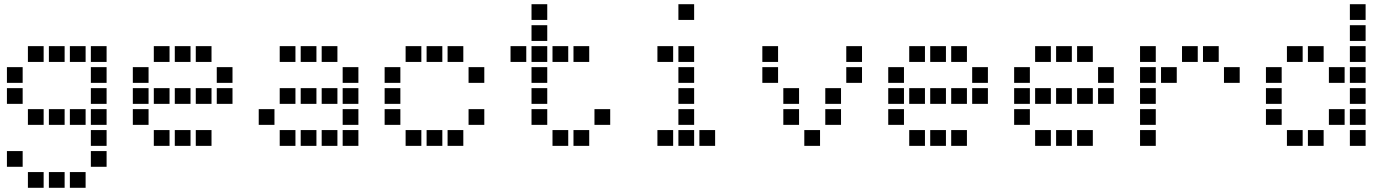

<svg xmlns="http://www.w3.org/2000/svg" viewBox="-20 -708 6640 915"><path d="M114 -488Q113 -488 113 -488Q113 -488 113 -487V-414Q113 -413 113 -413Q113 -413 114 -413H187Q188 -413 188 -413Q188 -413 188 -414V-487Q188 -488 188 -488Q188 -488 187 -488ZM214 -488Q213 -488 213 -488Q213 -488 213 -487V-414Q213 -413 213 -413Q213 -413 214 -413H287Q288 -413 288 -413Q288 -413 288 -414V-487Q288 -488 288 -488Q288 -488 287 -488ZM314 -488Q313 -488 313 -488Q313 -488 313 -487V-414Q313 -413 313 -413Q313 -413 314 -413H387Q388 -413 388 -413Q388 -413 388 -414V-487Q388 -488 388 -488Q388 -488 387 -488ZM414 -488Q413 -488 413 -488Q413 -488 413 -487V-414Q413 -413 413 -413Q413 -413 414 -413H487Q488 -413 488 -413Q488 -413 488 -414V-487Q488 -488 488 -488Q488 -488 487 -488ZM14 -388Q13 -388 13 -388Q13 -388 13 -387V-314Q13 -313 13 -313Q13 -313 14 -313H87Q88 -313 88 -313Q88 -313 88 -314V-387Q88 -388 88 -388Q88 -388 87 -388ZM414 -388Q413 -388 413 -388Q413 -388 413 -387V-314Q413 -313 413 -313Q413 -313 414 -313H487Q488 -313 488 -313Q488 -313 488 -314V-387Q488 -388 488 -388Q488 -388 487 -388ZM14 -288Q13 -288 13 -288Q13 -288 13 -287V-214Q13 -213 13 -213Q13 -213 14 -213H87Q88 -213 88 -213Q88 -213 88 -214V-287Q88 -288 88 -288Q88 -288 87 -288ZM414 -288Q413 -288 413 -288Q413 -288 413 -287V-214Q413 -213 413 -213Q413 -213 414 -213H487Q488 -213 488 -213Q488 -213 488 -214V-287Q488 -288 488 -288Q488 -288 487 -288ZM114 -188Q113 -188 113 -188Q113 -188 113 -187V-114Q113 -113 113 -113Q113 -113 114 -113H187Q188 -113 188 -113Q188 -113 188 -114V-187Q188 -188 188 -188Q188 -188 187 -188ZM214 -188Q213 -188 213 -188Q213 -188 213 -187V-114Q213 -113 213 -113Q213 -113 214 -113H287Q288 -113 288 -113Q288 -113 288 -114V-187Q288 -188 288 -188Q288 -188 287 -188ZM314 -188Q313 -188 313 -188Q313 -188 313 -187V-114Q313 -113 313 -113Q313 -113 314 -113H387Q388 -113 388 -113Q388 -113 388 -114V-187Q388 -188 388 -188Q388 -188 387 -188ZM414 -188Q413 -188 413 -188Q413 -188 413 -187V-114Q413 -113 413 -113Q413 -113 414 -113H487Q488 -113 488 -113Q488 -113 488 -114V-187Q488 -188 488 -188Q488 -188 487 -188ZM414 -88Q413 -88 413 -88Q413 -88 413 -87V-14Q413 -13 413 -13Q413 -13 414 -13H487Q488 -13 488 -13Q488 -13 488 -14V-87Q488 -88 488 -88Q488 -88 487 -88ZM14 12Q13 12 13 12Q13 12 13 13V86Q13 87 13 87Q13 87 14 87H87Q88 87 88 87Q88 87 88 86V13Q88 12 88 12Q88 12 87 12ZM414 12Q413 12 413 12Q413 12 413 13V86Q413 87 413 87Q413 87 414 87H487Q488 87 488 87Q488 87 488 86V13Q488 12 488 12Q488 12 487 12ZM114 112Q113 112 113 112Q113 112 113 113V186Q113 187 113 187Q113 187 114 187H187Q188 187 188 187Q188 187 188 186V113Q188 112 188 112Q188 112 187 112ZM214 112Q213 112 213 112Q213 112 213 113V186Q213 187 213 187Q213 187 214 187H287Q288 187 288 187Q288 187 288 186V113Q288 112 288 112Q288 112 287 112ZM314 112Q313 112 313 112Q313 112 313 113V186Q313 187 313 187Q313 187 314 187H387Q388 187 388 187Q388 187 388 186V113Q388 112 388 112Q388 112 387 112Z M714 -488Q713 -488 713 -488Q713 -488 713 -487V-414Q713 -413 713 -413Q713 -413 714 -413H787Q788 -413 788 -413Q788 -413 788 -414V-487Q788 -488 788 -488Q788 -488 787 -488ZM814 -488Q813 -488 813 -488Q813 -488 813 -487V-414Q813 -413 813 -413Q813 -413 814 -413H887Q888 -413 888 -413Q888 -413 888 -414V-487Q888 -488 888 -488Q888 -488 887 -488ZM914 -488Q913 -488 913 -488Q913 -488 913 -487V-414Q913 -413 913 -413Q913 -413 914 -413H987Q988 -413 988 -413Q988 -413 988 -414V-487Q988 -488 988 -488Q988 -488 987 -488ZM614 -388Q613 -388 613 -388Q613 -388 613 -387V-314Q613 -313 613 -313Q613 -313 614 -313H687Q688 -313 688 -313Q688 -313 688 -314V-387Q688 -388 688 -388Q688 -388 687 -388ZM1014 -388Q1013 -388 1013 -388Q1013 -388 1013 -387V-314Q1013 -313 1013 -313Q1013 -313 1014 -313H1087Q1088 -313 1088 -313Q1088 -313 1088 -314V-387Q1088 -388 1088 -388Q1088 -388 1087 -388ZM614 -288Q613 -288 613 -288Q613 -288 613 -287V-214Q613 -213 613 -213Q613 -213 614 -213H687Q688 -213 688 -213Q688 -213 688 -214V-287Q688 -288 688 -288Q688 -288 687 -288ZM714 -288Q713 -288 713 -288Q713 -288 713 -287V-214Q713 -213 713 -213Q713 -213 714 -213H787Q788 -213 788 -213Q788 -213 788 -214V-287Q788 -288 788 -288Q788 -288 787 -288ZM814 -288Q813 -288 813 -288Q813 -288 813 -287V-214Q813 -213 813 -213Q813 -213 814 -213H887Q888 -213 888 -213Q888 -213 888 -214V-287Q888 -288 888 -288Q888 -288 887 -288ZM914 -288Q913 -288 913 -288Q913 -288 913 -287V-214Q913 -213 913 -213Q913 -213 914 -213H987Q988 -213 988 -213Q988 -213 988 -214V-287Q988 -288 988 -288Q988 -288 987 -288ZM1014 -288Q1013 -288 1013 -288Q1013 -288 1013 -287V-214Q1013 -213 1013 -213Q1013 -213 1014 -213H1087Q1088 -213 1088 -213Q1088 -213 1088 -214V-287Q1088 -288 1088 -288Q1088 -288 1087 -288ZM614 -188Q613 -188 613 -188Q613 -188 613 -187V-114Q613 -113 613 -113Q613 -113 614 -113H687Q688 -113 688 -113Q688 -113 688 -114V-187Q688 -188 688 -188Q688 -188 687 -188ZM714 -88Q713 -88 713 -88Q713 -88 713 -87V-14Q713 -13 713 -13Q713 -13 714 -13H787Q788 -13 788 -13Q788 -13 788 -14V-87Q788 -88 788 -88Q788 -88 787 -88ZM814 -88Q813 -88 813 -88Q813 -88 813 -87V-14Q813 -13 813 -13Q813 -13 814 -13H887Q888 -13 888 -13Q888 -13 888 -14V-87Q888 -88 888 -88Q888 -88 887 -88ZM914 -88Q913 -88 913 -88Q913 -88 913 -87V-14Q913 -13 913 -13Q913 -13 914 -13H987Q988 -13 988 -13Q988 -13 988 -14V-87Q988 -88 988 -88Q988 -88 987 -88Z M1314 -488Q1313 -488 1313 -488Q1313 -488 1313 -487V-414Q1313 -413 1313 -413Q1313 -413 1314 -413H1387Q1388 -413 1388 -413Q1388 -413 1388 -414V-487Q1388 -488 1388 -488Q1388 -488 1387 -488ZM1414 -488Q1413 -488 1413 -488Q1413 -488 1413 -487V-414Q1413 -413 1413 -413Q1413 -413 1414 -413H1487Q1488 -413 1488 -413Q1488 -413 1488 -414V-487Q1488 -488 1488 -488Q1488 -488 1487 -488ZM1514 -488Q1513 -488 1513 -488Q1513 -488 1513 -487V-414Q1513 -413 1513 -413Q1513 -413 1514 -413H1587Q1588 -413 1588 -413Q1588 -413 1588 -414V-487Q1588 -488 1588 -488Q1588 -488 1587 -488ZM1614 -388Q1613 -388 1613 -388Q1613 -388 1613 -387V-314Q1613 -313 1613 -313Q1613 -313 1614 -313H1687Q1688 -313 1688 -313Q1688 -313 1688 -314V-387Q1688 -388 1688 -388Q1688 -388 1687 -388ZM1314 -288Q1313 -288 1313 -288Q1313 -288 1313 -287V-214Q1313 -213 1313 -213Q1313 -213 1314 -213H1387Q1388 -213 1388 -213Q1388 -213 1388 -214V-287Q1388 -288 1388 -288Q1388 -288 1387 -288ZM1414 -288Q1413 -288 1413 -288Q1413 -288 1413 -287V-214Q1413 -213 1413 -213Q1413 -213 1414 -213H1487Q1488 -213 1488 -213Q1488 -213 1488 -214V-287Q1488 -288 1488 -288Q1488 -288 1487 -288ZM1514 -288Q1513 -288 1513 -288Q1513 -288 1513 -287V-214Q1513 -213 1513 -213Q1513 -213 1514 -213H1587Q1588 -213 1588 -213Q1588 -213 1588 -214V-287Q1588 -288 1588 -288Q1588 -288 1587 -288ZM1614 -288Q1613 -288 1613 -288Q1613 -288 1613 -287V-214Q1613 -213 1613 -213Q1613 -213 1614 -213H1687Q1688 -213 1688 -213Q1688 -213 1688 -214V-287Q1688 -288 1688 -288Q1688 -288 1687 -288ZM1214 -188Q1213 -188 1213 -188Q1213 -188 1213 -187V-114Q1213 -113 1213 -113Q1213 -113 1214 -113H1287Q1288 -113 1288 -113Q1288 -113 1288 -114V-187Q1288 -188 1288 -188Q1288 -188 1287 -188ZM1614 -188Q1613 -188 1613 -188Q1613 -188 1613 -187V-114Q1613 -113 1613 -113Q1613 -113 1614 -113H1687Q1688 -113 1688 -113Q1688 -113 1688 -114V-187Q1688 -188 1688 -188Q1688 -188 1687 -188ZM1314 -88Q1313 -88 1313 -88Q1313 -88 1313 -87V-14Q1313 -13 1313 -13Q1313 -13 1314 -13H1387Q1388 -13 1388 -13Q1388 -13 1388 -14V-87Q1388 -88 1388 -88Q1388 -88 1387 -88ZM1414 -88Q1413 -88 1413 -88Q1413 -88 1413 -87V-14Q1413 -13 1413 -13Q1413 -13 1414 -13H1487Q1488 -13 1488 -13Q1488 -13 1488 -14V-87Q1488 -88 1488 -88Q1488 -88 1487 -88ZM1514 -88Q1513 -88 1513 -88Q1513 -88 1513 -87V-14Q1513 -13 1513 -13Q1513 -13 1514 -13H1587Q1588 -13 1588 -13Q1588 -13 1588 -14V-87Q1588 -88 1588 -88Q1588 -88 1587 -88ZM1614 -88Q1613 -88 1613 -88Q1613 -88 1613 -87V-14Q1613 -13 1613 -13Q1613 -13 1614 -13H1687Q1688 -13 1688 -13Q1688 -13 1688 -14V-87Q1688 -88 1688 -88Q1688 -88 1687 -88Z M1914 -488Q1913 -488 1913 -488Q1913 -488 1913 -487V-414Q1913 -413 1913 -413Q1913 -413 1914 -413H1987Q1988 -413 1988 -413Q1988 -413 1988 -414V-487Q1988 -488 1988 -488Q1988 -488 1987 -488ZM2014 -488Q2013 -488 2013 -488Q2013 -488 2013 -487V-414Q2013 -413 2013 -413Q2013 -413 2014 -413H2087Q2088 -413 2088 -413Q2088 -413 2088 -414V-487Q2088 -488 2088 -488Q2088 -488 2087 -488ZM2114 -488Q2113 -488 2113 -488Q2113 -488 2113 -487V-414Q2113 -413 2113 -413Q2113 -413 2114 -413H2187Q2188 -413 2188 -413Q2188 -413 2188 -414V-487Q2188 -488 2188 -488Q2188 -488 2187 -488ZM1814 -388Q1813 -388 1813 -388Q1813 -388 1813 -387V-314Q1813 -313 1813 -313Q1813 -313 1814 -313H1887Q1888 -313 1888 -313Q1888 -313 1888 -314V-387Q1888 -388 1888 -388Q1888 -388 1887 -388ZM2214 -388Q2213 -388 2213 -388Q2213 -388 2213 -387V-314Q2213 -313 2213 -313Q2213 -313 2214 -313H2287Q2288 -313 2288 -313Q2288 -313 2288 -314V-387Q2288 -388 2288 -388Q2288 -388 2287 -388ZM1814 -288Q1813 -288 1813 -288Q1813 -288 1813 -287V-214Q1813 -213 1813 -213Q1813 -213 1814 -213H1887Q1888 -213 1888 -213Q1888 -213 1888 -214V-287Q1888 -288 1888 -288Q1888 -288 1887 -288ZM1814 -188Q1813 -188 1813 -188Q1813 -188 1813 -187V-114Q1813 -113 1813 -113Q1813 -113 1814 -113H1887Q1888 -113 1888 -113Q1888 -113 1888 -114V-187Q1888 -188 1888 -188Q1888 -188 1887 -188ZM2214 -188Q2213 -188 2213 -188Q2213 -188 2213 -187V-114Q2213 -113 2213 -113Q2213 -113 2214 -113H2287Q2288 -113 2288 -113Q2288 -113 2288 -114V-187Q2288 -188 2288 -188Q2288 -188 2287 -188ZM1914 -88Q1913 -88 1913 -88Q1913 -88 1913 -87V-14Q1913 -13 1913 -13Q1913 -13 1914 -13H1987Q1988 -13 1988 -13Q1988 -13 1988 -14V-87Q1988 -88 1988 -88Q1988 -88 1987 -88ZM2014 -88Q2013 -88 2013 -88Q2013 -88 2013 -87V-14Q2013 -13 2013 -13Q2013 -13 2014 -13H2087Q2088 -13 2088 -13Q2088 -13 2088 -14V-87Q2088 -88 2088 -88Q2088 -88 2087 -88ZM2114 -88Q2113 -88 2113 -88Q2113 -88 2113 -87V-14Q2113 -13 2113 -13Q2113 -13 2114 -13H2187Q2188 -13 2188 -13Q2188 -13 2188 -14V-87Q2188 -88 2188 -88Q2188 -88 2187 -88Z M2514 -688Q2513 -688 2513 -688Q2513 -688 2513 -687V-614Q2513 -613 2513 -613Q2513 -613 2514 -613H2587Q2588 -613 2588 -613Q2588 -613 2588 -614V-687Q2588 -688 2588 -688Q2588 -688 2587 -688ZM2514 -588Q2513 -588 2513 -588Q2513 -588 2513 -587V-514Q2513 -513 2513 -513Q2513 -513 2514 -513H2587Q2588 -513 2588 -513Q2588 -513 2588 -514V-587Q2588 -588 2588 -588Q2588 -588 2587 -588ZM2414 -488Q2413 -488 2413 -488Q2413 -488 2413 -487V-414Q2413 -413 2413 -413Q2413 -413 2414 -413H2487Q2488 -413 2488 -413Q2488 -413 2488 -414V-487Q2488 -488 2488 -488Q2488 -488 2487 -488ZM2514 -488Q2513 -488 2513 -488Q2513 -488 2513 -487V-414Q2513 -413 2513 -413Q2513 -413 2514 -413H2587Q2588 -413 2588 -413Q2588 -413 2588 -414V-487Q2588 -488 2588 -488Q2588 -488 2587 -488ZM2614 -488Q2613 -488 2613 -488Q2613 -488 2613 -487V-414Q2613 -413 2613 -413Q2613 -413 2614 -413H2687Q2688 -413 2688 -413Q2688 -413 2688 -414V-487Q2688 -488 2688 -488Q2688 -488 2687 -488ZM2714 -488Q2713 -488 2713 -488Q2713 -488 2713 -487V-414Q2713 -413 2713 -413Q2713 -413 2714 -413H2787Q2788 -413 2788 -413Q2788 -413 2788 -414V-487Q2788 -488 2788 -488Q2788 -488 2787 -488ZM2514 -388Q2513 -388 2513 -388Q2513 -388 2513 -387V-314Q2513 -313 2513 -313Q2513 -313 2514 -313H2587Q2588 -313 2588 -313Q2588 -313 2588 -314V-387Q2588 -388 2588 -388Q2588 -388 2587 -388ZM2514 -288Q2513 -288 2513 -288Q2513 -288 2513 -287V-214Q2513 -213 2513 -213Q2513 -213 2514 -213H2587Q2588 -213 2588 -213Q2588 -213 2588 -214V-287Q2588 -288 2588 -288Q2588 -288 2587 -288ZM2514 -188Q2513 -188 2513 -188Q2513 -188 2513 -187V-114Q2513 -113 2513 -113Q2513 -113 2514 -113H2587Q2588 -113 2588 -113Q2588 -113 2588 -114V-187Q2588 -188 2588 -188Q2588 -188 2587 -188ZM2814 -188Q2813 -188 2813 -188Q2813 -188 2813 -187V-114Q2813 -113 2813 -113Q2813 -113 2814 -113H2887Q2888 -113 2888 -113Q2888 -113 2888 -114V-187Q2888 -188 2888 -188Q2888 -188 2887 -188ZM2614 -88Q2613 -88 2613 -88Q2613 -88 2613 -87V-14Q2613 -13 2613 -13Q2613 -13 2614 -13H2687Q2688 -13 2688 -13Q2688 -13 2688 -14V-87Q2688 -88 2688 -88Q2688 -88 2687 -88ZM2714 -88Q2713 -88 2713 -88Q2713 -88 2713 -87V-14Q2713 -13 2713 -13Q2713 -13 2714 -13H2787Q2788 -13 2788 -13Q2788 -13 2788 -14V-87Q2788 -88 2788 -88Q2788 -88 2787 -88Z M3214 -688Q3213 -688 3213 -688Q3213 -688 3213 -687V-614Q3213 -613 3213 -613Q3213 -613 3214 -613H3287Q3288 -613 3288 -613Q3288 -613 3288 -614V-687Q3288 -688 3288 -688Q3288 -688 3287 -688ZM3114 -488Q3113 -488 3113 -488Q3113 -488 3113 -487V-414Q3113 -413 3113 -413Q3113 -413 3114 -413H3187Q3188 -413 3188 -413Q3188 -413 3188 -414V-487Q3188 -488 3188 -488Q3188 -488 3187 -488ZM3214 -488Q3213 -488 3213 -488Q3213 -488 3213 -487V-414Q3213 -413 3213 -413Q3213 -413 3214 -413H3287Q3288 -413 3288 -413Q3288 -413 3288 -414V-487Q3288 -488 3288 -488Q3288 -488 3287 -488ZM3214 -388Q3213 -388 3213 -388Q3213 -388 3213 -387V-314Q3213 -313 3213 -313Q3213 -313 3214 -313H3287Q3288 -313 3288 -313Q3288 -313 3288 -314V-387Q3288 -388 3288 -388Q3288 -388 3287 -388ZM3214 -288Q3213 -288 3213 -288Q3213 -288 3213 -287V-214Q3213 -213 3213 -213Q3213 -213 3214 -213H3287Q3288 -213 3288 -213Q3288 -213 3288 -214V-287Q3288 -288 3288 -288Q3288 -288 3287 -288ZM3214 -188Q3213 -188 3213 -188Q3213 -188 3213 -187V-114Q3213 -113 3213 -113Q3213 -113 3214 -113H3287Q3288 -113 3288 -113Q3288 -113 3288 -114V-187Q3288 -188 3288 -188Q3288 -188 3287 -188ZM3114 -88Q3113 -88 3113 -88Q3113 -88 3113 -87V-14Q3113 -13 3113 -13Q3113 -13 3114 -13H3187Q3188 -13 3188 -13Q3188 -13 3188 -14V-87Q3188 -88 3188 -88Q3188 -88 3187 -88ZM3214 -88Q3213 -88 3213 -88Q3213 -88 3213 -87V-14Q3213 -13 3213 -13Q3213 -13 3214 -13H3287Q3288 -13 3288 -13Q3288 -13 3288 -14V-87Q3288 -88 3288 -88Q3288 -88 3287 -88ZM3314 -88Q3313 -88 3313 -88Q3313 -88 3313 -87V-14Q3313 -13 3313 -13Q3313 -13 3314 -13H3387Q3388 -13 3388 -13Q3388 -13 3388 -14V-87Q3388 -88 3388 -88Q3388 -88 3387 -88Z M3614 -488Q3613 -488 3613 -488Q3613 -488 3613 -487V-414Q3613 -413 3613 -413Q3613 -413 3614 -413H3687Q3688 -413 3688 -413Q3688 -413 3688 -414V-487Q3688 -488 3688 -488Q3688 -488 3687 -488ZM4014 -488Q4013 -488 4013 -488Q4013 -488 4013 -487V-414Q4013 -413 4013 -413Q4013 -413 4014 -413H4087Q4088 -413 4088 -413Q4088 -413 4088 -414V-487Q4088 -488 4088 -488Q4088 -488 4087 -488ZM3614 -388Q3613 -388 3613 -388Q3613 -388 3613 -387V-314Q3613 -313 3613 -313Q3613 -313 3614 -313H3687Q3688 -313 3688 -313Q3688 -313 3688 -314V-387Q3688 -388 3688 -388Q3688 -388 3687 -388ZM4014 -388Q4013 -388 4013 -388Q4013 -388 4013 -387V-314Q4013 -313 4013 -313Q4013 -313 4014 -313H4087Q4088 -313 4088 -313Q4088 -313 4088 -314V-387Q4088 -388 4088 -388Q4088 -388 4087 -388ZM3714 -288Q3713 -288 3713 -288Q3713 -288 3713 -287V-214Q3713 -213 3713 -213Q3713 -213 3714 -213H3787Q3788 -213 3788 -213Q3788 -213 3788 -214V-287Q3788 -288 3788 -288Q3788 -288 3787 -288ZM3914 -288Q3913 -288 3913 -288Q3913 -288 3913 -287V-214Q3913 -213 3913 -213Q3913 -213 3914 -213H3987Q3988 -213 3988 -213Q3988 -213 3988 -214V-287Q3988 -288 3988 -288Q3988 -288 3987 -288ZM3714 -188Q3713 -188 3713 -188Q3713 -188 3713 -187V-114Q3713 -113 3713 -113Q3713 -113 3714 -113H3787Q3788 -113 3788 -113Q3788 -113 3788 -114V-187Q3788 -188 3788 -188Q3788 -188 3787 -188ZM3914 -188Q3913 -188 3913 -188Q3913 -188 3913 -187V-114Q3913 -113 3913 -113Q3913 -113 3914 -113H3987Q3988 -113 3988 -113Q3988 -113 3988 -114V-187Q3988 -188 3988 -188Q3988 -188 3987 -188ZM3814 -88Q3813 -88 3813 -88Q3813 -88 3813 -87V-14Q3813 -13 3813 -13Q3813 -13 3814 -13H3887Q3888 -13 3888 -13Q3888 -13 3888 -14V-87Q3888 -88 3888 -88Q3888 -88 3887 -88Z M4314 -488Q4313 -488 4313 -488Q4313 -488 4313 -487V-414Q4313 -413 4313 -413Q4313 -413 4314 -413H4387Q4388 -413 4388 -413Q4388 -413 4388 -414V-487Q4388 -488 4388 -488Q4388 -488 4387 -488ZM4414 -488Q4413 -488 4413 -488Q4413 -488 4413 -487V-414Q4413 -413 4413 -413Q4413 -413 4414 -413H4487Q4488 -413 4488 -413Q4488 -413 4488 -414V-487Q4488 -488 4488 -488Q4488 -488 4487 -488ZM4514 -488Q4513 -488 4513 -488Q4513 -488 4513 -487V-414Q4513 -413 4513 -413Q4513 -413 4514 -413H4587Q4588 -413 4588 -413Q4588 -413 4588 -414V-487Q4588 -488 4588 -488Q4588 -488 4587 -488ZM4214 -388Q4213 -388 4213 -388Q4213 -388 4213 -387V-314Q4213 -313 4213 -313Q4213 -313 4214 -313H4287Q4288 -313 4288 -313Q4288 -313 4288 -314V-387Q4288 -388 4288 -388Q4288 -388 4287 -388ZM4614 -388Q4613 -388 4613 -388Q4613 -388 4613 -387V-314Q4613 -313 4613 -313Q4613 -313 4614 -313H4687Q4688 -313 4688 -313Q4688 -313 4688 -314V-387Q4688 -388 4688 -388Q4688 -388 4687 -388ZM4214 -288Q4213 -288 4213 -288Q4213 -288 4213 -287V-214Q4213 -213 4213 -213Q4213 -213 4214 -213H4287Q4288 -213 4288 -213Q4288 -213 4288 -214V-287Q4288 -288 4288 -288Q4288 -288 4287 -288ZM4314 -288Q4313 -288 4313 -288Q4313 -288 4313 -287V-214Q4313 -213 4313 -213Q4313 -213 4314 -213H4387Q4388 -213 4388 -213Q4388 -213 4388 -214V-287Q4388 -288 4388 -288Q4388 -288 4387 -288ZM4414 -288Q4413 -288 4413 -288Q4413 -288 4413 -287V-214Q4413 -213 4413 -213Q4413 -213 4414 -213H4487Q4488 -213 4488 -213Q4488 -213 4488 -214V-287Q4488 -288 4488 -288Q4488 -288 4487 -288ZM4514 -288Q4513 -288 4513 -288Q4513 -288 4513 -287V-214Q4513 -213 4513 -213Q4513 -213 4514 -213H4587Q4588 -213 4588 -213Q4588 -213 4588 -214V-287Q4588 -288 4588 -288Q4588 -288 4587 -288ZM4614 -288Q4613 -288 4613 -288Q4613 -288 4613 -287V-214Q4613 -213 4613 -213Q4613 -213 4614 -213H4687Q4688 -213 4688 -213Q4688 -213 4688 -214V-287Q4688 -288 4688 -288Q4688 -288 4687 -288ZM4214 -188Q4213 -188 4213 -188Q4213 -188 4213 -187V-114Q4213 -113 4213 -113Q4213 -113 4214 -113H4287Q4288 -113 4288 -113Q4288 -113 4288 -114V-187Q4288 -188 4288 -188Q4288 -188 4287 -188ZM4314 -88Q4313 -88 4313 -88Q4313 -88 4313 -87V-14Q4313 -13 4313 -13Q4313 -13 4314 -13H4387Q4388 -13 4388 -13Q4388 -13 4388 -14V-87Q4388 -88 4388 -88Q4388 -88 4387 -88ZM4414 -88Q4413 -88 4413 -88Q4413 -88 4413 -87V-14Q4413 -13 4413 -13Q4413 -13 4414 -13H4487Q4488 -13 4488 -13Q4488 -13 4488 -14V-87Q4488 -88 4488 -88Q4488 -88 4487 -88ZM4514 -88Q4513 -88 4513 -88Q4513 -88 4513 -87V-14Q4513 -13 4513 -13Q4513 -13 4514 -13H4587Q4588 -13 4588 -13Q4588 -13 4588 -14V-87Q4588 -88 4588 -88Q4588 -88 4587 -88Z M4914 -488Q4913 -488 4913 -488Q4913 -488 4913 -487V-414Q4913 -413 4913 -413Q4913 -413 4914 -413H4987Q4988 -413 4988 -413Q4988 -413 4988 -414V-487Q4988 -488 4988 -488Q4988 -488 4987 -488ZM5014 -488Q5013 -488 5013 -488Q5013 -488 5013 -487V-414Q5013 -413 5013 -413Q5013 -413 5014 -413H5087Q5088 -413 5088 -413Q5088 -413 5088 -414V-487Q5088 -488 5088 -488Q5088 -488 5087 -488ZM5114 -488Q5113 -488 5113 -488Q5113 -488 5113 -487V-414Q5113 -413 5113 -413Q5113 -413 5114 -413H5187Q5188 -413 5188 -413Q5188 -413 5188 -414V-487Q5188 -488 5188 -488Q5188 -488 5187 -488ZM4814 -388Q4813 -388 4813 -388Q4813 -388 4813 -387V-314Q4813 -313 4813 -313Q4813 -313 4814 -313H4887Q4888 -313 4888 -313Q4888 -313 4888 -314V-387Q4888 -388 4888 -388Q4888 -388 4887 -388ZM5214 -388Q5213 -388 5213 -388Q5213 -388 5213 -387V-314Q5213 -313 5213 -313Q5213 -313 5214 -313H5287Q5288 -313 5288 -313Q5288 -313 5288 -314V-387Q5288 -388 5288 -388Q5288 -388 5287 -388ZM4814 -288Q4813 -288 4813 -288Q4813 -288 4813 -287V-214Q4813 -213 4813 -213Q4813 -213 4814 -213H4887Q4888 -213 4888 -213Q4888 -213 4888 -214V-287Q4888 -288 4888 -288Q4888 -288 4887 -288ZM4914 -288Q4913 -288 4913 -288Q4913 -288 4913 -287V-214Q4913 -213 4913 -213Q4913 -213 4914 -213H4987Q4988 -213 4988 -213Q4988 -213 4988 -214V-287Q4988 -288 4988 -288Q4988 -288 4987 -288ZM5014 -288Q5013 -288 5013 -288Q5013 -288 5013 -287V-214Q5013 -213 5013 -213Q5013 -213 5014 -213H5087Q5088 -213 5088 -213Q5088 -213 5088 -214V-287Q5088 -288 5088 -288Q5088 -288 5087 -288ZM5114 -288Q5113 -288 5113 -288Q5113 -288 5113 -287V-214Q5113 -213 5113 -213Q5113 -213 5114 -213H5187Q5188 -213 5188 -213Q5188 -213 5188 -214V-287Q5188 -288 5188 -288Q5188 -288 5187 -288ZM5214 -288Q5213 -288 5213 -288Q5213 -288 5213 -287V-214Q5213 -213 5213 -213Q5213 -213 5214 -213H5287Q5288 -213 5288 -213Q5288 -213 5288 -214V-287Q5288 -288 5288 -288Q5288 -288 5287 -288ZM4814 -188Q4813 -188 4813 -188Q4813 -188 4813 -187V-114Q4813 -113 4813 -113Q4813 -113 4814 -113H4887Q4888 -113 4888 -113Q4888 -113 4888 -114V-187Q4888 -188 4888 -188Q4888 -188 4887 -188ZM4914 -88Q4913 -88 4913 -88Q4913 -88 4913 -87V-14Q4913 -13 4913 -13Q4913 -13 4914 -13H4987Q4988 -13 4988 -13Q4988 -13 4988 -14V-87Q4988 -88 4988 -88Q4988 -88 4987 -88ZM5014 -88Q5013 -88 5013 -88Q5013 -88 5013 -87V-14Q5013 -13 5013 -13Q5013 -13 5014 -13H5087Q5088 -13 5088 -13Q5088 -13 5088 -14V-87Q5088 -88 5088 -88Q5088 -88 5087 -88ZM5114 -88Q5113 -88 5113 -88Q5113 -88 5113 -87V-14Q5113 -13 5113 -13Q5113 -13 5114 -13H5187Q5188 -13 5188 -13Q5188 -13 5188 -14V-87Q5188 -88 5188 -88Q5188 -88 5187 -88Z M5414 -488Q5413 -488 5413 -488Q5413 -488 5413 -487V-414Q5413 -413 5413 -413Q5413 -413 5414 -413H5487Q5488 -413 5488 -413Q5488 -413 5488 -414V-487Q5488 -488 5488 -488Q5488 -488 5487 -488ZM5614 -488Q5613 -488 5613 -488Q5613 -488 5613 -487V-414Q5613 -413 5613 -413Q5613 -413 5614 -413H5687Q5688 -413 5688 -413Q5688 -413 5688 -414V-487Q5688 -488 5688 -488Q5688 -488 5687 -488ZM5714 -488Q5713 -488 5713 -488Q5713 -488 5713 -487V-414Q5713 -413 5713 -413Q5713 -413 5714 -413H5787Q5788 -413 5788 -413Q5788 -413 5788 -414V-487Q5788 -488 5788 -488Q5788 -488 5787 -488ZM5414 -388Q5413 -388 5413 -388Q5413 -388 5413 -387V-314Q5413 -313 5413 -313Q5413 -313 5414 -313H5487Q5488 -313 5488 -313Q5488 -313 5488 -314V-387Q5488 -388 5488 -388Q5488 -388 5487 -388ZM5514 -388Q5513 -388 5513 -388Q5513 -388 5513 -387V-314Q5513 -313 5513 -313Q5513 -313 5514 -313H5587Q5588 -313 5588 -313Q5588 -313 5588 -314V-387Q5588 -388 5588 -388Q5588 -388 5587 -388ZM5814 -388Q5813 -388 5813 -388Q5813 -388 5813 -387V-314Q5813 -313 5813 -313Q5813 -313 5814 -313H5887Q5888 -313 5888 -313Q5888 -313 5888 -314V-387Q5888 -388 5888 -388Q5888 -388 5887 -388ZM5414 -288Q5413 -288 5413 -288Q5413 -288 5413 -287V-214Q5413 -213 5413 -213Q5413 -213 5414 -213H5487Q5488 -213 5488 -213Q5488 -213 5488 -214V-287Q5488 -288 5488 -288Q5488 -288 5487 -288ZM5414 -188Q5413 -188 5413 -188Q5413 -188 5413 -187V-114Q5413 -113 5413 -113Q5413 -113 5414 -113H5487Q5488 -113 5488 -113Q5488 -113 5488 -114V-187Q5488 -188 5488 -188Q5488 -188 5487 -188ZM5414 -88Q5413 -88 5413 -88Q5413 -88 5413 -87V-14Q5413 -13 5413 -13Q5413 -13 5414 -13H5487Q5488 -13 5488 -13Q5488 -13 5488 -14V-87Q5488 -88 5488 -88Q5488 -88 5487 -88Z M6414 -688Q6413 -688 6413 -688Q6413 -688 6413 -687V-614Q6413 -613 6413 -613Q6413 -613 6414 -613H6487Q6488 -613 6488 -613Q6488 -613 6488 -614V-687Q6488 -688 6488 -688Q6488 -688 6487 -688ZM6414 -588Q6413 -588 6413 -588Q6413 -588 6413 -587V-514Q6413 -513 6413 -513Q6413 -513 6414 -513H6487Q6488 -513 6488 -513Q6488 -513 6488 -514V-587Q6488 -588 6488 -588Q6488 -588 6487 -588ZM6114 -488Q6113 -488 6113 -488Q6113 -488 6113 -487V-414Q6113 -413 6113 -413Q6113 -413 6114 -413H6187Q6188 -413 6188 -413Q6188 -413 6188 -414V-487Q6188 -488 6188 -488Q6188 -488 6187 -488ZM6214 -488Q6213 -488 6213 -488Q6213 -488 6213 -487V-414Q6213 -413 6213 -413Q6213 -413 6214 -413H6287Q6288 -413 6288 -413Q6288 -413 6288 -414V-487Q6288 -488 6288 -488Q6288 -488 6287 -488ZM6414 -488Q6413 -488 6413 -488Q6413 -488 6413 -487V-414Q6413 -413 6413 -413Q6413 -413 6414 -413H6487Q6488 -413 6488 -413Q6488 -413 6488 -414V-487Q6488 -488 6488 -488Q6488 -488 6487 -488ZM6014 -388Q6013 -388 6013 -388Q6013 -388 6013 -387V-314Q6013 -313 6013 -313Q6013 -313 6014 -313H6087Q6088 -313 6088 -313Q6088 -313 6088 -314V-387Q6088 -388 6088 -388Q6088 -388 6087 -388ZM6314 -388Q6313 -388 6313 -388Q6313 -388 6313 -387V-314Q6313 -313 6313 -313Q6313 -313 6314 -313H6387Q6388 -313 6388 -313Q6388 -313 6388 -314V-387Q6388 -388 6388 -388Q6388 -388 6387 -388ZM6414 -388Q6413 -388 6413 -388Q6413 -388 6413 -387V-314Q6413 -313 6413 -313Q6413 -313 6414 -313H6487Q6488 -313 6488 -313Q6488 -313 6488 -314V-387Q6488 -388 6488 -388Q6488 -388 6487 -388ZM6014 -288Q6013 -288 6013 -288Q6013 -288 6013 -287V-214Q6013 -213 6013 -213Q6013 -213 6014 -213H6087Q6088 -213 6088 -213Q6088 -213 6088 -214V-287Q6088 -288 6088 -288Q6088 -288 6087 -288ZM6414 -288Q6413 -288 6413 -288Q6413 -288 6413 -287V-214Q6413 -213 6413 -213Q6413 -213 6414 -213H6487Q6488 -213 6488 -213Q6488 -213 6488 -214V-287Q6488 -288 6488 -288Q6488 -288 6487 -288ZM6014 -188Q6013 -188 6013 -188Q6013 -188 6013 -187V-114Q6013 -113 6013 -113Q6013 -113 6014 -113H6087Q6088 -113 6088 -113Q6088 -113 6088 -114V-187Q6088 -188 6088 -188Q6088 -188 6087 -188ZM6314 -188Q6313 -188 6313 -188Q6313 -188 6313 -187V-114Q6313 -113 6313 -113Q6313 -113 6314 -113H6387Q6388 -113 6388 -113Q6388 -113 6388 -114V-187Q6388 -188 6388 -188Q6388 -188 6387 -188ZM6414 -188Q6413 -188 6413 -188Q6413 -188 6413 -187V-114Q6413 -113 6413 -113Q6413 -113 6414 -113H6487Q6488 -113 6488 -113Q6488 -113 6488 -114V-187Q6488 -188 6488 -188Q6488 -188 6487 -188ZM6114 -88Q6113 -88 6113 -88Q6113 -88 6113 -87V-14Q6113 -13 6113 -13Q6113 -13 6114 -13H6187Q6188 -13 6188 -13Q6188 -13 6188 -14V-87Q6188 -88 6188 -88Q6188 -88 6187 -88ZM6214 -88Q6213 -88 6213 -88Q6213 -88 6213 -87V-14Q6213 -13 6213 -13Q6213 -13 6214 -13H6287Q6288 -13 6288 -13Q6288 -13 6288 -14V-87Q6288 -88 6288 -88Q6288 -88 6287 -88ZM6414 -88Q6413 -88 6413 -88Q6413 -88 6413 -87V-14Q6413 -13 6413 -13Q6413 -13 6414 -13H6487Q6488 -13 6488 -13Q6488 -13 6488 -14V-87Q6488 -88 6488 -88Q6488 -88 6487 -88Z"/></svg>

Font: Doto Black
Style: Bold
Weight: 700
Monospace: yes
Version: Version 1.000